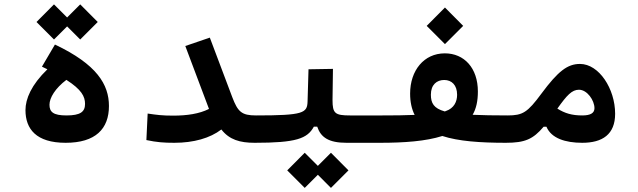

<svg xmlns="http://www.w3.org/2000/svg" viewBox="-20 -661 2970 894"><path d="M285.6 3.9C424.8 3.9 487.3 -61 487.3 -167.5C487.3 -267.6 430.7 -361.3 235.8 -453.6L175.3 -350.6C184.1 -346.2 192.4 -342.3 200.7 -338.4C125.5 -265.6 98.6 -200.2 98.6 -148.4C98.6 -60.5 148.4 3.9 285.6 3.9ZM353.5 -477.1 435.1 -558.6 353.5 -640.6 292.5 -579.6 231.4 -640.6 149.9 -558.6 231.4 -477.1 292.5 -538.1ZM289.1 -289.1C359.4 -244.1 376 -211.9 376 -177.2C376 -140.1 354 -123.5 289.6 -123.5C228 -123.5 210.4 -139.6 210.4 -173.3C210.4 -205.6 237.3 -250 289.1 -289.1Z M792 3.9C881.3 3.9 958 -17.6 1010.7 -58.1C1047.9 -10.3 1097.2 3.9 1166 3.9C1192.4 3.9 1208.5 -15.6 1208.5 -67.4C1208.5 -109.9 1196.8 -123.5 1171.9 -123.5C1105 -123.5 1087.4 -140.6 1061.5 -208.5L957 -485.8L842.8 -446.8L953.1 -153.8C907.7 -130.9 850.6 -122.6 786.1 -122.6C735.8 -122.6 710 -126 667.5 -132.3L661.6 -8.8C710.4 1.5 743.2 3.9 792 3.9Z M1166 3.9C1357.9 3.9 1411.1 -15.1 1441.4 -71.3H1457C1473.6 -21.5 1510.3 3.9 1593.3 3.9H1752C1775.4 3.9 1794.4 -16.1 1794.4 -67.9C1794.4 -104.5 1782.7 -123.5 1757.8 -123.5H1610.4C1539.6 -123.5 1528.3 -132.8 1528.3 -195.8L1530.3 -340.3L1416.5 -338.4L1412.1 -189C1410.6 -134.8 1394 -123.5 1171.9 -123.5ZM1521 213.9 1602.5 132.3 1521 50.3 1460 111.3 1398.9 50.3 1317.4 132.3 1398.9 213.9 1460 152.8Z M1750 3.9C1862.8 3.9 1962.9 -3.4 2039.6 -27.8C2114.3 -3.4 2214.8 3.9 2336.4 3.9C2375 3.9 2397.5 -20.5 2397.5 -61.5C2397.5 -97.7 2381.3 -123.5 2344.7 -123.5C2279.3 -123.5 2225.1 -124.5 2180.7 -126.5C2197.8 -155.8 2205.1 -191.4 2205.1 -234.9C2205.1 -344.7 2141.1 -412.6 2051.3 -412.6C1953.6 -412.6 1889.6 -332.5 1889.6 -225.1C1889.6 -186 1897 -153.3 1910.6 -126C1867.2 -124 1816.4 -123.5 1757.8 -123.5ZM2051.8 -455.6 2136.7 -540.5 2051.8 -626 1966.8 -540.5ZM2050.8 -142.1C1999.5 -156.7 1986.3 -180.7 1986.3 -220.2C1986.3 -266.6 2013.7 -288.6 2048.3 -288.6C2083 -288.6 2108.4 -265.1 2108.4 -219.7C2108.4 -187.5 2094.2 -157.2 2056.2 -144C2054.2 -143.6 2052.7 -143.1 2050.8 -142.1Z M2335 3.9C2424.3 3.9 2461.9 -12.7 2511.2 -70.8H2524.4C2546.9 -17.1 2612.3 3.9 2690.9 3.9C2785.2 3.9 2844.2 -35.2 2844.2 -131.3C2844.2 -247.6 2769 -363.3 2680.7 -363.3C2622.1 -363.3 2578.6 -329.6 2501 -225.1C2436 -137.2 2414.1 -123.5 2343.8 -123.5C2320.8 -123.5 2309.6 -94.2 2309.6 -62C2309.6 -18.6 2317.4 3.9 2335 3.9ZM2575.2 -155.3C2619.6 -217.8 2643.1 -243.2 2675.8 -243.2C2713.9 -243.2 2748 -193.8 2748 -157.2C2748 -134.3 2729 -123.5 2691.4 -123.5C2643.1 -123.5 2610.4 -133.3 2575.2 -155.3Z"/></svg>

Font: Cascadia Mono SemiBold
Style: Regular
Weight: 600
Monospace: yes
Designer: Aaron Bell
Foundry: Saja Typeworks
Version: Version 2404.023